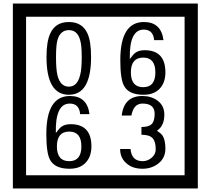

<svg xmlns="http://www.w3.org/2000/svg" viewBox="-20 -980 1195 1090"><path d="M1103 90H53V-960H1103ZM1028 15V-885H128V15ZM497 -656Q497 -442 371 -442Q244 -442 244 -656Q244 -744 265 -789Q294 -855 371 -855Q448 -855 477 -789Q497 -745 497 -656ZM444 -656Q444 -723 435 -752Q420 -809 371 -809Q322 -809 306 -752Q298 -723 298 -656Q298 -587 306 -553Q322 -488 371 -488Q419 -488 435 -554Q444 -587 444 -656ZM919 -569Q919 -511 886.5 -476.5Q854 -442 795 -442Q711 -442 684 -493Q663 -531 663 -639Q663 -855 797 -855Q895 -855 908 -752H855Q850 -812 796 -812Q713 -812 717 -645Q738 -673 748 -680Q768 -695 801 -695Q919 -695 919 -569ZM862 -569Q862 -653 793 -653Q723 -653 723 -569Q723 -485 793 -485Q862 -485 862 -569ZM499 -149Q499 -91 466.5 -56.5Q434 -22 375 -22Q291 -22 264 -73Q243 -111 243 -219Q243 -435 377 -435Q475 -435 488 -332H435Q430 -392 376 -392Q293 -392 297 -225Q318 -253 328 -260Q348 -275 381 -275Q499 -275 499 -149ZM442 -149Q442 -233 373 -233Q303 -233 303 -149Q303 -65 373 -65Q442 -65 442 -149ZM919 -136Q919 -84 880.5 -53Q842 -22 789 -22Q734 -22 700 -51Q662 -82 662 -134H721Q727 -65 790 -65Q818 -65 841 -84.5Q864 -104 864 -132Q864 -177 846 -196Q828 -215 783 -215V-259Q825 -259 841.5 -276Q858 -293 858 -334Q858 -392 789 -392Q738 -392 726 -324H671Q684 -435 788 -435Q839 -435 874 -409Q913 -380 913 -330Q913 -265 871 -238Q895 -222 903 -210Q919 -185 919 -136Z"/></svg>

Font: Unicode BMP Fallback SIL
Style: Regular
Weight: 400
Foundry: NRSI, SIL International
Version: Version 5.1 Based on Unicode 5.1